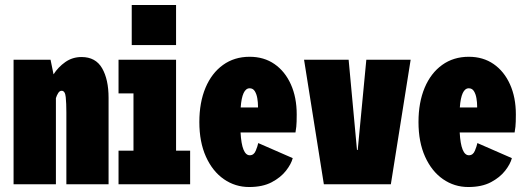

<svg xmlns="http://www.w3.org/2000/svg" viewBox="-20 -740 2120 771"><path d="M34.5 0V-500H183L195 -441.5Q213.5 -470.5 242.2 -490.8Q271 -511 307.5 -511Q364 -511 390 -466Q416 -421 416 -347V0H246.5V-289Q246.5 -324.5 244 -350Q241.5 -375.5 227.5 -375.5Q219.5 -375.5 213.8 -366.5Q208 -357.5 204.5 -346V0Z M509 -720H687V-559H509ZM456 0V-135H516V-365H456V-500H687V-135H743.5V0Z M980.5 11Q924.5 11 879 -20.5Q833.5 -52 807 -110.8Q780.5 -169.5 780.5 -250Q780.5 -328.5 805.2 -387.5Q830 -446.5 875.5 -479.2Q921 -512 982.5 -512Q1040 -512 1082.2 -482.8Q1124.5 -453.5 1148 -401.2Q1171.5 -349 1171.5 -280.5Q1171.5 -247.5 1169.8 -231.2Q1168 -215 1166.5 -208H946Q951 -116.5 983 -116.5Q999.5 -116.5 1007 -134.8Q1014.5 -153 1017 -165.5L1155.5 -105Q1149.5 -81.5 1128.5 -54.5Q1107.5 -27.5 1071 -8.2Q1034.5 11 980.5 11ZM982.5 -385.5Q952 -385.5 946.5 -308.5H1016V-314Q1016 -329 1013.2 -345.5Q1010.5 -362 1003.2 -373.8Q996 -385.5 982.5 -385.5Z M1280.5 0 1201 -500H1380L1413.5 -138H1416.5L1451 -500H1629L1549.5 0Z M1860.5 11Q1804.5 11 1759 -20.5Q1713.5 -52 1687 -110.8Q1660.5 -169.5 1660.5 -250Q1660.5 -328.5 1685.2 -387.5Q1710 -446.5 1755.5 -479.2Q1801 -512 1862.5 -512Q1920 -512 1962.2 -482.8Q2004.5 -453.5 2028 -401.2Q2051.5 -349 2051.5 -280.5Q2051.5 -247.5 2049.8 -231.2Q2048 -215 2046.5 -208H1826Q1831 -116.5 1863 -116.5Q1879.5 -116.5 1887 -134.8Q1894.5 -153 1897 -165.5L2035.5 -105Q2029.5 -81.5 2008.5 -54.5Q1987.5 -27.5 1951 -8.2Q1914.5 11 1860.5 11ZM1862.5 -385.5Q1832 -385.5 1826.5 -308.5H1896V-314Q1896 -329 1893.2 -345.5Q1890.5 -362 1883.2 -373.8Q1876 -385.5 1862.5 -385.5Z"/></svg>

Font: Trispace Condensed ExtraBold
Style: Regular
Weight: 800
Width: 3
Designer: Tyler Finck
Foundry: Etcetera Type Company
Version: Version 1.210; ttfautohint (v1.8.3)